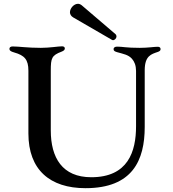

<svg xmlns="http://www.w3.org/2000/svg" viewBox="-20 -980 916 1014"><path d="M431.5 13.8C680 13.8 744.3 -133.5 744.3 -309.7V-610.1C744.7 -686.4 779.8 -693.9 812.9 -705.6C821 -708.5 828.1 -712 828.1 -720.5C828.1 -730.1 821 -733 812.5 -733C794 -733 761 -727.3 718.4 -727.3C644.5 -727.3 628.2 -733.7 599.1 -733.7C587.7 -733.7 579.9 -729.8 579.9 -719.8C579.9 -711.6 586.3 -708.1 598.4 -704.5C631.7 -695 657.7 -691.1 676.8 -669.7C690 -654.8 698.2 -634.6 698.5 -605.8V-313.2C698.5 -179 655.9 -44 462 -44C308.9 -44 248.2 -147 248.2 -291.2V-607.6C248.2 -672.9 253.2 -687.5 304.7 -707C317.1 -711.6 322.4 -717 322.4 -724.1C322.4 -730.8 317.5 -735.4 307.9 -735.4C287.6 -735.4 242.9 -727.3 195.7 -727.3C123.2 -727.3 81 -734.7 46.9 -734.7C34.8 -734.7 29.8 -729.4 29.8 -721.6C29.8 -713.8 35.9 -708.1 55.4 -702.8C109.4 -687.5 130 -665.5 130 -606.5V-275.2C130 -83.1 244 13.8 431.5 13.8ZM349.4 -914.8C349.8 -904.8 354.8 -894.9 366.5 -888.1L570 -770.2C572.4 -768.8 574.6 -767.8 576.7 -767.8C586.3 -767.8 595.2 -778.1 595.2 -787.6C595.2 -792.3 593.4 -796.9 589.1 -800.4L411.6 -952.1C405.2 -957 398.8 -959.9 391.7 -959.9C370.4 -959.9 349.4 -936.4 349.4 -914.8Z"/></svg>

Font: Margiela Serif Medium
Style: Regular
Weight: 500
Designer: Andreas Faust, Stefan Endress
Version: Version 1.002;FEAKit 1.0